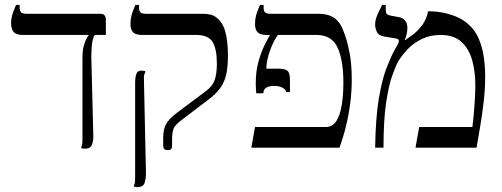

<svg xmlns="http://www.w3.org/2000/svg" viewBox="-20 -600 2041 780"><path d="M74 -458Q46 -458 35.5 -470Q25 -482 25 -507Q25 -522 29 -536.5Q33 -551 38 -562.5Q43 -574 45 -580H60V-567Q60 -555 66 -549.5Q72 -544 89 -544H387Q399 -544 404.5 -538Q410 -532 410 -521V-458ZM326 4Q322 4 317.5 3.5Q313 3 310 2V-3Q313 -7 314 -14Q315 -21 315 -45V-364Q315 -396 321 -416Q327 -436 333 -446Q339 -456 340 -457V-487H366V-458Q361 -454 357.5 -441.5Q354 -429 352.5 -410Q351 -391 351 -367L359 -52Q360 -31 354 -13.5Q348 4 326 4Z M662 10Q653 10 648 6Q643 2 643 -7V-41Q643 -75 655 -96.5Q667 -118 699 -142L814 -228Q843 -249 852 -274.5Q861 -300 861 -342Q861 -400 844 -429Q827 -458 777 -458H559Q532 -458 521 -468.5Q510 -479 510 -503Q510 -521 514 -536Q518 -551 523 -562.5Q528 -574 530 -580H545V-568Q545 -555 551 -549.5Q557 -544 574 -544H805Q822 -544 835.5 -540.5Q849 -537 859 -529Q884 -511 895 -472.5Q906 -434 906 -374Q906 -327 898.5 -295.5Q891 -264 873.5 -240.5Q856 -217 825 -194L717 -112Q692 -93 685.5 -78Q679 -63 679 -31V-7Q679 2 675 6Q671 10 662 10ZM540 160Q532 160 524 158V153Q527 149 528 142Q529 135 529 111V-267Q529 -284 533.5 -298.5Q538 -313 554 -313Q562 -313 570 -311V-306Q567 -302 565.5 -294.5Q564 -287 565 -264L573 104Q573 125 567.5 142.5Q562 160 540 160Z M1001 0 1016 -84H1303Q1331 -84 1346.5 -108.5Q1362 -133 1368.5 -174Q1375 -215 1375 -263Q1375 -355 1351.5 -406.5Q1328 -458 1266 -458H1065Q1047 -458 1036.5 -462.5Q1026 -467 1021 -477Q1016 -487 1016 -503Q1016 -521 1020 -536Q1024 -551 1029 -562.5Q1034 -574 1036 -580H1051V-568Q1051 -555 1057 -549.5Q1063 -544 1080 -544H1274Q1309 -544 1332 -531Q1355 -518 1369 -489Q1373 -481 1382.5 -454.5Q1392 -428 1400.5 -383.5Q1409 -339 1409 -276Q1409 -229 1403 -182Q1397 -135 1386 -89.5Q1375 -44 1359 0ZM1021 -221Q1020 -232 1019.5 -242.5Q1019 -253 1019 -263Q1019 -310 1030 -349.5Q1041 -389 1055 -417Q1069 -445 1076 -456V-486H1109V-458Q1091 -434 1076.5 -393.5Q1062 -353 1062 -321H1111Q1139 -321 1148.5 -312Q1158 -303 1158 -275V-226H1143Q1139 -239 1125 -245Q1111 -251 1094 -251Q1050 -251 1050 -221Z M1504 0Q1506 -123 1519 -199.5Q1532 -276 1549 -320.5Q1566 -365 1580 -391L1597 -422Q1602 -432 1599.5 -437.5Q1597 -443 1586 -444L1539 -452Q1517 -456 1510.5 -471.5Q1504 -487 1504 -499Q1504 -516 1510 -532Q1516 -548 1523 -561Q1530 -574 1532 -580H1547V-562Q1547 -549 1551 -544Q1555 -539 1565 -537L1597 -531Q1615 -528 1623 -519.5Q1631 -511 1633 -502Q1635 -493 1635 -487Q1635 -474 1632 -461.5Q1629 -449 1624 -437H1626Q1635 -443 1655 -457.5Q1675 -472 1694 -496.5Q1713 -521 1719 -554H1730Q1748 -554 1774.5 -549.5Q1801 -545 1829.5 -534Q1858 -523 1881 -503Q1908 -480 1923 -447Q1938 -414 1944.5 -374Q1951 -334 1951 -289Q1951 -241 1945.5 -191.5Q1940 -142 1932 -94Q1924 -46 1916 0H1668L1683 -84H1899Q1904 -122 1907.5 -170Q1911 -218 1911 -254Q1911 -310 1898 -356Q1885 -402 1854.5 -430Q1824 -458 1769 -458Q1728 -458 1694.5 -442Q1661 -426 1637 -401Q1613 -376 1597 -349Q1587 -331 1573 -291.5Q1559 -252 1548.5 -182Q1538 -112 1538 0Z"/></svg>

Font: Frank Ruhl Libre Light
Style: Regular
Weight: 300
Designer: Yanek Iontef
Foundry: Fontef
Version: Version 6.003;gftools[0.9.30]